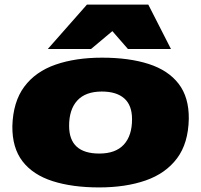

<svg xmlns="http://www.w3.org/2000/svg" viewBox="-20 -810 879 839"><path d="M413 9Q296 9 210 -18.5Q124 -46 78.5 -105Q33 -164 34 -259Q37 -365 86 -431Q135 -497 222.5 -527.5Q310 -558 426 -558Q544 -558 629.5 -530.5Q715 -503 760.5 -444Q806 -385 805 -291Q803 -184 753.5 -118Q704 -52 616.5 -21.5Q529 9 413 9ZM414 -139Q485 -139 521 -178Q557 -217 557 -289Q557 -350 523 -380Q489 -410 425 -410Q354 -410 318 -371Q282 -332 282 -260Q282 -139 414 -139ZM189 -596 360 -790H628L727 -596H539L471 -674L378 -596Z"/></svg>

Font: Georama ExtraExtended ExtraBold
Style: Italic
Weight: 800
Width: 8
Italic angle: -9°
Designer: Jean-Baptiste Levee
Foundry: Production Type
Version: Version 1.000